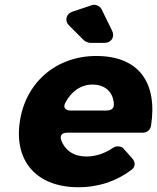

<svg xmlns="http://www.w3.org/2000/svg" viewBox="-20 -780 660 806"><path d="M358 -600H419C447 -600 463 -625 451 -650L407 -740C400 -755 380 -764 365 -758L284 -731C257 -722 250 -693 270 -673L333 -610C337 -606 352 -600 358 -600ZM384 -545C217 -545 87 -435 63 -268C39 -104 133 6 309 6C396 6 472 -21 533 -68C549 -80 549 -99 536 -114L498 -157C489 -167 468 -168 457 -161C421 -136 381 -123 343 -123C290 -123 253 -148 237 -192C230 -212 241 -223 262 -223H581C597 -223 612 -236 614 -252C642 -432 564 -545 384 -545ZM254 -348C278 -395 319 -425 368 -425C421 -425 455 -394 458 -344C459 -324 447 -316 426 -316H275C254 -316 244 -330 254 -348Z"/></svg>

Font: Trueno
Style: RoundBdIt
Weight: 700
Designer: Julieta Ulanovsky, Jasper
Foundry: Julieta Ulanovsky, Cannot Into Space Fonts
Version: Version 3.001